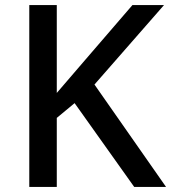

<svg xmlns="http://www.w3.org/2000/svg" viewBox="-20 -734 672 754"><path d="M632 0H507L273 -329L203 -271V0H95V-714H203V-369Q229 -399 255 -429.5Q281 -460 307 -490L500 -714H624L351 -402Z"/></svg>

Font: Noto Sans Myanmar Medium
Style: Regular
Weight: 500
Designer: Monotype Design Team
Foundry: Monotype Imaging Inc.
Version: Version 2.107; ttfautohint (v1.8.4.7-5d5b)